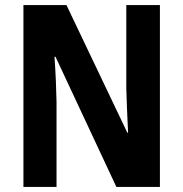

<svg xmlns="http://www.w3.org/2000/svg" viewBox="-20 -734 719 754"><path d="M608 0V-714H476V-385C477 -337 480 -279 483 -213H480L241 -714H72V0H202V-333C201 -382 199 -441 194 -511H198L437 0Z"/></svg>

Font: Noto Sans Arabic UI Cn
Style: Bold
Weight: 700
Width: 3
Designer: Monotype Design Team, Nadine Chahine and Nizar Qandah
Foundry: Monotype Imaging Inc.
Version: Version 2.010